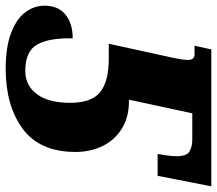

<svg xmlns="http://www.w3.org/2000/svg" viewBox="-73 -690 764 676"><g transform="rotate(90 309.0 -352.0)"><path d="M-9 -127Q-9 -175 22.5 -200.5Q54 -226 106 -226Q104 -144 127.5 -101.5Q151 -59 221 -59Q272 -59 302.5 -100Q333 -141 333 -217Q333 -292 295.5 -322.5Q258 -353 176 -353H125L176 -586Q182 -615 182 -632Q182 -655 162 -655H132L145 -714H627L590 -525H513Q521 -570 521 -591Q521 -627 504.5 -637Q488 -647 463 -647H370L322 -424H327Q385 -424 425.5 -398Q466 -372 486 -329.5Q506 -287 506 -236Q506 -110 424.5 -50Q343 10 213 10Q136 10 86 -9.5Q36 -29 13.5 -60Q-9 -91 -9 -127Z"/></g></svg>

Font: Noto Serif NarrowBlack
Style: Italic
Weight: 900
Width: 4
Italic angle: -12°
Designer: Monotype Design Team
Foundry: Monotype Imaging Inc.
Version: Version 1.001